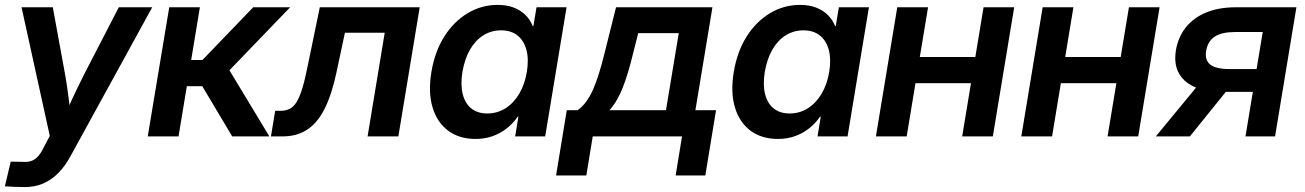

<svg xmlns="http://www.w3.org/2000/svg" viewBox="-33 -552 5281 777"><path d="M-13.2 202.1 10.3 102.1 60.5 103Q79.6 104.5 94.5 99.1Q109.4 93.8 121.3 80.3Q133.3 66.9 144 44.4L168.5 -2L54.2 -522.5H180.7L231 -247.6Q238.8 -202.6 244.4 -157.7Q250 -112.8 255.4 -67.4H221.2Q241.2 -112.8 262.2 -157.7Q283.2 -202.6 305.7 -247.6L447.8 -522.5H583L251.5 81.5Q229.5 121.6 201.9 149.2Q174.3 176.8 140.9 190.9Q107.4 205.1 67.9 205.1Q46.4 205.1 25.6 204.1Q4.9 203.1 -13.2 202.1Z M564.9 0 651.9 -522.5H775.9L740.7 -309.1H786.1L991.7 -522.5H1141.1L895.5 -267.6L1057.1 0H906.7L785.6 -203.1H723.1L689.5 0Z M1063.5 0 1080.6 -103.5H1101.6Q1123 -103.5 1138.9 -111.3Q1154.8 -119.1 1167 -138.7Q1179.2 -158.2 1190.2 -193.8Q1201.2 -229.5 1212.4 -286.1L1261.2 -522.5H1665.5L1579.1 0H1454.6L1523.9 -419.4H1362.8L1328.6 -258.8Q1309.1 -167.5 1280 -110.6Q1251 -53.7 1209.5 -26.9Q1168 0 1110.8 0Z M1891.6 10.3Q1825.2 10.3 1780.3 -23.4Q1735.4 -57.1 1717.3 -118.2Q1699.2 -179.2 1712.9 -261.2Q1726.6 -343.3 1764.9 -404.1Q1803.2 -464.8 1859.4 -498.5Q1915.5 -532.2 1981 -532.2Q2017.6 -532.2 2045.7 -521.5Q2073.7 -510.7 2093.3 -491.5Q2112.8 -472.2 2123 -446.3H2125.5L2138.2 -522.5H2259.8L2173.3 0H2051.8L2064.9 -79.6H2062Q2043 -52.2 2017.1 -32Q1991.2 -11.7 1959.7 -0.7Q1928.2 10.3 1891.6 10.3ZM1939 -92.8Q1979.5 -92.8 2012.7 -113.8Q2045.9 -134.8 2068.4 -172.9Q2090.8 -210.9 2099.1 -261.2Q2107.4 -312.5 2097.4 -350.1Q2087.4 -387.7 2061.3 -408.4Q2035.2 -429.2 1994.6 -429.2Q1955.6 -429.2 1923.3 -409.2Q1891.1 -389.2 1869.4 -351.8Q1847.7 -314.5 1838.4 -261.2Q1830.1 -209 1839.6 -171.1Q1849.1 -133.3 1874.5 -113Q1899.9 -92.8 1939 -92.8Z M2217.3 158.2 2260.7 -106H2304.2Q2323.7 -119.6 2338.9 -140.1Q2354 -160.6 2366.5 -188.5Q2378.9 -216.3 2390.1 -252.2Q2401.4 -288.1 2412.6 -333L2460 -522.5H2850.1L2781.2 -106H2864.7L2821.3 158.2H2701.2L2727.1 0H2365.7L2339.8 158.2ZM2433.6 -106H2662.1L2713.9 -418H2549.8L2528.3 -333Q2509.3 -253.9 2487.3 -197.8Q2465.3 -141.6 2433.6 -106Z M3115.2 10.3Q3048.8 10.3 3003.9 -23.4Q2959 -57.1 2940.9 -118.2Q2922.9 -179.2 2936.5 -261.2Q2950.2 -343.3 2988.5 -404.1Q3026.9 -464.8 3083 -498.5Q3139.2 -532.2 3204.6 -532.2Q3241.2 -532.2 3269.3 -521.5Q3297.4 -510.7 3316.9 -491.5Q3336.4 -472.2 3346.7 -446.3H3349.1L3361.8 -522.5H3483.4L3397 0H3275.4L3288.6 -79.6H3285.6Q3266.6 -52.2 3240.7 -32Q3214.8 -11.7 3183.3 -0.7Q3151.9 10.3 3115.2 10.3ZM3162.6 -92.8Q3203.1 -92.8 3236.3 -113.8Q3269.5 -134.8 3292 -172.9Q3314.5 -210.9 3322.8 -261.2Q3331.1 -312.5 3321 -350.1Q3311 -387.7 3284.9 -408.4Q3258.8 -429.2 3218.3 -429.2Q3179.2 -429.2 3147 -409.2Q3114.7 -389.2 3093 -351.8Q3071.3 -314.5 3062 -261.2Q3053.7 -209 3063.2 -171.1Q3072.8 -133.3 3098.1 -113Q3123.5 -92.8 3162.6 -92.8Z M3946.8 -321.3 3929.2 -215.3H3638.7L3655.8 -321.3ZM3722.7 -522.5 3636.2 0H3511.7L3598.1 -522.5ZM4071.3 -522.5 3984.9 0H3860.8L3947.3 -522.5Z M4535.2 -321.3 4517.6 -215.3H4227.1L4244.1 -321.3ZM4311 -522.5 4224.6 0H4100.1L4186.5 -522.5ZM4659.7 -522.5 4573.2 0H4449.2L4535.6 -522.5Z M5127 0H5007.3L5077.1 -422.4H4965.8Q4911.6 -422.4 4883.3 -404.1Q4855 -385.7 4848.1 -346.7Q4841.8 -308.6 4865 -290.5Q4888.2 -272.5 4943.8 -272.5H5103L5087.9 -180.2H4915.5Q4812 -180.2 4762.5 -224.6Q4712.9 -269 4725.6 -348.1Q4734.9 -402.8 4766.4 -441.9Q4797.9 -481 4848.9 -501.7Q4899.9 -522.5 4967.8 -522.5H5213.4ZM4782.2 0H4644.5L4836.9 -233.4H4970.7Z"/></svg>

Font: Inter 28pt SemiBold
Style: Italic
Weight: 600
Italic angle: -9.3988°
Designer: Rasmus Andersson
Foundry: rsms
Version: Version 4.001;git-66647c0bb